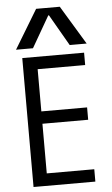

<svg xmlns="http://www.w3.org/2000/svg" viewBox="-64 -1042 629 1083"><g transform="rotate(-5 250.0 -500.0)"><path d="M81 0V-730H431V-660H162V-421H421V-351H162V-70H431V0ZM50 -780 183 -1000H317L450 -780H354L252 -957H248L146 -780Z"/></g></svg>

Font: M PLUS 1 Code
Style: Regular
Weight: 400
Designer: Coji Morishita
Foundry: UNDERFOREST DESIGN
Version: Version 1.005